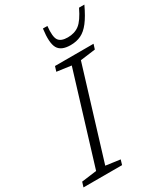

<svg xmlns="http://www.w3.org/2000/svg" viewBox="-249 -1036 995 1137"><g transform="rotate(-30 248.0 -467.5)"><path d="M276 -660 178 -673.5 188.5 -707H452L441.5 -673.5L338.5 -660L151 -47L249 -33.5L239 0H-25L-14.5 -33.5L88.5 -47ZM340 -815.5Q387 -815.5 419 -840.2Q451 -865 484.5 -935H521Q490.5 -870 462.5 -833.8Q434.5 -797.5 403.2 -782.5Q372 -767.5 331.5 -767.5Q267 -767.5 246 -804.8Q225 -842 237.5 -935H268Q260.5 -864.5 276.8 -840Q293 -815.5 340 -815.5Z"/></g></svg>

Font: Newsreader 6pt Light
Style: Italic
Weight: 300
Italic angle: -17°
Designer: Hugues Gentile
Foundry: Production Type
Version: Version 1.003; ttfautohint (v1.8.3)